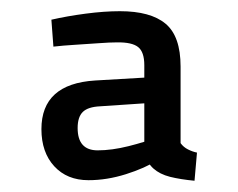

<svg xmlns="http://www.w3.org/2000/svg" viewBox="-20 -679 426 343"><path d="M327.5 -356.1Q302.3 -358.5 283.8 -363.1Q265.4 -367.8 254 -378Q242.6 -388.3 237.8 -406.1V-562.6Q237.8 -586.1 226.8 -594.9Q215.8 -603.7 189 -603.3Q176.4 -603.3 156.1 -601.8Q135.8 -600.3 114.3 -599Q92.8 -597.7 75.4 -595.7L71.8 -643.8Q99.6 -650.2 132.9 -654.6Q166.2 -659 194.2 -659Q248.9 -659 275.7 -636.7Q302.6 -614.4 302.6 -560.1V-423.3Q307.8 -416.1 315.8 -412.1Q323.9 -408 331.9 -406.4ZM138 -357.1Q99.8 -357.1 76.9 -382Q54 -406.9 54 -448.3Q54 -529.2 149.9 -535.2L255.9 -541.4L257.1 -495.7L159.1 -489.1Q137.1 -488.1 127.9 -479Q118.7 -469.9 118.7 -450.3Q118.7 -410.4 154.5 -410.4Q179.7 -410.4 209.7 -417.9Q239.6 -425.4 260 -433.6L262 -393.1Q238.8 -378.5 204.9 -367.8Q171 -357.1 138 -357.1Z"/></svg>

Font: Titillium Web
Style: Bold
Weight: 700
Designer: Mohamed Gaber, Accademia di Belle Arti di Urbino
Foundry: Kief Type Foundry, Accademia di Belle Arti di Urbino
Version: Version 3.000